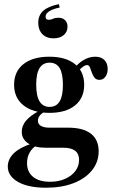

<svg xmlns="http://www.w3.org/2000/svg" viewBox="-20 -697 544 910"><path d="M198.4 192.7Q112.9 192.7 64.9 164.9Q16.9 137.1 16.9 92.7Q16.9 56.5 46.4 28.6Q75.8 0.8 132.3 -16.9L151.6 -6.5Q131.5 5.6 119.8 27.4Q108.1 49.2 108.1 75.8Q108.1 117.7 136.7 141.1Q165.3 164.5 216.9 164.5Q257.3 164.5 288.3 150.8Q319.4 137.1 337.1 113.7Q354.8 90.3 354.8 60.5Q354.8 32.3 336.3 17.7Q317.7 3.2 280.6 3.2H196Q144.4 3.2 113.7 -17.3Q83.1 -37.9 83.1 -72.6Q83.1 -100 102.4 -123.8Q121.8 -147.6 162.9 -170.2L187.9 -166.1Q173.4 -156.5 166.5 -146.4Q159.7 -136.3 159.7 -124.2Q159.7 -108.9 173.8 -100.4Q187.9 -91.9 214.5 -91.9H303.2Q374.2 -91.9 410.9 -63.3Q447.6 -34.7 447.6 20.2Q447.6 71 416.1 110.1Q384.7 149.2 328.6 171Q272.6 192.7 198.4 192.7ZM214.5 -162.1Q136.3 -162.1 91.5 -197.6Q46.8 -233.1 46.8 -295.2Q46.8 -358.1 91.1 -393.1Q135.5 -428.2 213.7 -428.2Q291.9 -428.2 335.5 -393.1Q379 -358.1 379 -295.2Q379 -232.3 335.5 -197.2Q291.9 -162.1 214.5 -162.1ZM214.5 -190.3Q246.8 -190.3 262.5 -216.1Q278.2 -241.9 278.2 -295.2Q278.2 -349.2 262.5 -374.6Q246.8 -400 215.3 -400Q183.9 -400 167.7 -374.6Q151.6 -349.2 151.6 -295.2Q151.6 -241.9 167.7 -216.1Q183.9 -190.3 214.5 -190.3ZM451.6 -318.5Q435.5 -318.5 427.4 -329.4Q419.4 -340.3 414.9 -354Q410.5 -367.7 406 -378.2Q401.6 -388.7 391.9 -388.7Q386.3 -388.7 377.4 -383.5Q368.5 -378.2 358.9 -368.1Q349.2 -358.1 341.9 -343.5L328.2 -366.1Q345.2 -393.5 373.4 -410.9Q401.6 -428.2 431.5 -428.2Q458.9 -428.2 474.6 -412.9Q490.3 -397.6 490.3 -370.2Q490.3 -347.6 479.4 -333.1Q468.5 -318.5 451.6 -318.5ZM258.9 -677.4 262.9 -661.3Q230.6 -654.8 213.3 -643.5Q196 -632.3 196 -617.7Q196 -603.2 211.3 -603.2Q221.8 -603.2 231.5 -608.1Q241.1 -612.9 256.5 -612.9Q276.6 -612.9 288.3 -601.6Q300 -590.3 300 -570.2Q300 -546 281.9 -530.6Q263.7 -515.3 233.9 -515.3Q200 -515.3 180.6 -535.5Q161.3 -555.6 161.3 -588.7Q161.3 -625 185.1 -646Q208.9 -666.9 258.9 -677.4Z"/></svg>

Font: Playfair
Style: Bold
Weight: 700
Designer: Claus Eggers Sørensen
Foundry: Claus Eggers Sørensen
Version: Version 2.001;gftools[0.9.30]